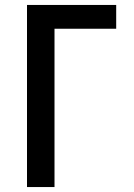

<svg xmlns="http://www.w3.org/2000/svg" viewBox="-20 -755 540 775"><path d="M89 0V-735H449V-639H200V0Z"/></svg>

Font: Iosevka Fixed
Style: Bold
Weight: 700
Monospace: yes
Designer: Belleve Invis
Foundry: Belleve Invis
Version: Version 32.3.0